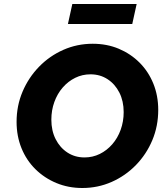

<svg xmlns="http://www.w3.org/2000/svg" viewBox="-20 -930 837 961"><path d="M392 11Q322 11 262 -14Q202 -39 157 -83.5Q112 -128 87.5 -188.5Q63 -249 63 -320Q63 -401 93 -471.5Q123 -542 175.5 -596Q228 -650 297 -680.5Q366 -711 444 -711Q515 -711 574.5 -686Q634 -661 678.5 -616.5Q723 -572 747.5 -511.5Q772 -451 772 -380Q772 -299 742.5 -228.5Q713 -158 660.5 -104Q608 -50 539 -19.5Q470 11 392 11ZM403 -142Q444 -142 479.5 -159.5Q515 -177 542 -208Q569 -239 584 -280.5Q599 -322 599 -369Q599 -424 577.5 -466.5Q556 -509 518.5 -533.5Q481 -558 433 -558Q392 -558 356.5 -540.5Q321 -523 294 -492Q267 -461 252 -419.5Q237 -378 237 -331Q237 -276 258.5 -233.5Q280 -191 317.5 -166.5Q355 -142 403 -142ZM320 -810 342 -910H664L642 -810Z"/></svg>

Font: Red Hat Text VF
Style: Italic
Weight: 300
Italic angle: -12°
Designer: Pentagram, MCKL
Foundry: Pentagram, MCKL
Version: Version 1.023